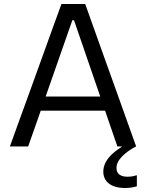

<svg xmlns="http://www.w3.org/2000/svg" viewBox="-20 -733 730 961"><path d="M29.5 0Q50.5 -57.5 73.2 -121Q96 -184.5 117 -241.5L205.5 -486.5Q229 -552.5 248.5 -605.8Q268 -659 287.5 -713H406.5Q426 -658 445 -605Q464 -552 487.5 -486L575.5 -240.5Q596.5 -181.5 618.8 -119.2Q641 -57 661.5 0H567.5Q546 -62.5 523.2 -128.8Q500.5 -195 480.5 -253.5L350.5 -631.5H342L211 -257Q189.5 -196 166.5 -129.2Q143.5 -62.5 121 0ZM161.5 -179 169.5 -250H530.5L537 -179ZM606.5 208Q570.5 208 546.2 197.8Q522 187.5 509.5 169.2Q497 151 497 126.5Q497 102.5 508.5 80Q520 57.5 542.8 36.8Q565.5 16 598.5 -3.5V-21.5L642 -25L661 0Q620.5 20.5 591.8 49.2Q563 78 563 108Q563 130 577.8 140.8Q592.5 151.5 617 151.5Q634 151.5 646 149Q658 146.5 665 144V199.5Q654 203 638.2 205.5Q622.5 208 606.5 208Z"/></svg>

Font: Commissioner Thin
Style: Regular
Weight: 400
Version: Version 1.000